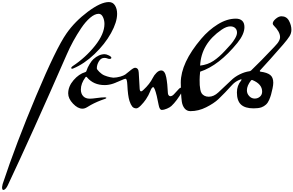

<svg xmlns="http://www.w3.org/2000/svg" viewBox="-280 -1052 2849 1864"><path d="M-205 748Q-220 779 -236.5 788.5Q-253 798 -258 782.5Q-263 767 -254 734Q-125 344 70.5 -121Q266 -586 366 -728Q447 -844 572.5 -938Q698 -1032 777 -1032Q816 -1032 836.5 -999Q857 -966 857 -918Q857 -837 797.5 -730Q738 -623 637.5 -527Q537 -431 430 -387Q412 -380 412 -392Q412 -401 424 -409Q551 -493 642.5 -608Q734 -723 734 -820Q734 -857 719 -887.5Q704 -918 678 -918Q640 -918 595 -879.5Q550 -841 508 -778.5Q466 -716 431 -652Q396 -588 368 -523Q25 261 -205 748Z M520 3Q475 3 428.5 -46Q382 -95 382 -145Q382 -213 434 -273.5Q486 -334 548 -352Q557 -354 559 -363Q569 -396 590 -430Q611 -464 626 -477Q680 -526 736 -526Q752 -526 776.5 -514Q801 -502 801 -491Q801 -480 782 -480Q774 -480 764 -484Q751 -490 733 -490Q700 -490 680 -456.5Q660 -423 660 -389Q660 -378 684.5 -354Q709 -330 733 -320Q789 -297 843 -297Q868 -297 902 -303Q919 -306 919 -298Q919 -291 908 -284Q818 -226 736 -226Q628 -226 565 -301Q557 -312 549 -301Q505 -241 505 -183Q505 -143 527.5 -118.5Q550 -94 592 -94Q616 -94 661 -100.5Q706 -107 736 -107Q753 -107 752.5 -101.5Q752 -96 736 -91Q662 -66 602 -33Q595 -29 583.5 -22Q572 -15 566 -11.5Q560 -8 551.5 -4Q543 0 535.5 1.5Q528 3 520 3Z M1290 15Q1269 15 1260 -34Q1253 -74 1242 -120Q1221 -206 1207 -206Q1193 -206 1177 -163Q1164 -129 1137 -88Q1116 -57 1088 -28.5Q1060 0 1044 0Q1018 0 1003.5 -18Q989 -36 977 -72Q961 -122 956 -231Q953 -287 940 -287Q927 -287 889 -269Q871 -260 813 -239V-297Q857 -299 889 -308.5Q921 -318 936 -328.5Q951 -339 973 -358Q1015 -394 1030 -394Q1065 -394 1067 -347Q1070 -269 1076 -190Q1078 -165 1090 -165Q1098 -165 1113 -180Q1173 -235 1204 -297Q1216 -322 1239 -345Q1262 -368 1285 -368Q1321 -368 1334 -301Q1346 -240 1350 -147Q1351 -134 1358 -126Q1365 -118 1373 -118Q1390 -118 1407 -135Q1430 -158 1456 -188Q1469 -203 1489 -203Q1501 -203 1501 -193Q1501 -184 1489 -163Q1435 -70 1384 -23Q1370 -10 1341.5 2.5Q1313 15 1290 15Z M1569 27Q1534 27 1512.5 1Q1491 -25 1485 -66Q1475 -142 1475 -249Q1475 -442 1674 -676Q1745 -760 1834 -815.5Q1923 -871 2010 -871Q2049 -871 2071 -850.5Q2093 -830 2093 -789Q2093 -720 2025 -636Q1846 -416 1663 -356Q1658 -309 1658 -276Q1658 -245 1659 -226Q1660 -207 1664.5 -183Q1669 -159 1678 -145.5Q1687 -132 1704.5 -122.5Q1722 -113 1747 -113Q1795 -113 1840 -155V-89Q1796 -48 1721.5 -10.5Q1647 27 1569 27ZM1663 -415Q1737 -424 1792.5 -461Q1848 -498 1904 -559Q1943 -601 1962.5 -623Q1982 -645 2001.5 -678Q2021 -711 2021 -735Q2021 -763 2003.5 -779.5Q1986 -796 1956 -796Q1919 -796 1872 -764Q1673 -628 1663 -415Z M2182 0Q2099 0 2059.5 -37Q2020 -74 2020 -155Q2020 -221 2061 -270Q2064 -274 2065 -277.5Q2066 -281 2063 -281.5Q2060 -282 2055 -281Q2006 -263 1975 -229Q1900 -146 1840 -89V-155Q1893 -203 1962 -270Q1998 -306 2047 -330Q2096 -354 2140 -360Q2150 -361 2158 -368Q2249 -455 2383 -597Q2402 -618 2411.5 -629Q2421 -640 2430 -657.5Q2439 -675 2439 -691Q2439 -743 2378 -804Q2368 -814 2368 -823Q2368 -845 2397 -869.5Q2426 -894 2452 -894Q2502 -894 2525.5 -850.5Q2549 -807 2549 -763Q2549 -729 2530.5 -699.5Q2512 -670 2470 -621Q2327 -457 2245 -369Q2241 -364 2242.5 -360.5Q2244 -357 2250 -356Q2313 -348 2343 -324.5Q2373 -301 2373 -249Q2373 -227 2366 -194Q2358 -157 2351.5 -133.5Q2345 -110 2333 -82Q2321 -54 2302 -36.5Q2283 -19 2258 -10Q2229 0 2182 0ZM2193 -95Q2222 -95 2243.5 -113.5Q2265 -132 2265 -163Q2265 -236 2170 -275Q2163 -278 2157 -271Q2117 -220 2117 -175Q2117 -143 2139.5 -119Q2162 -95 2193 -95Z"/></svg>

Font: Joscelyn
Style: Regular
Weight: 400
Designer: Peter S. Baker
Version: Version 1.012